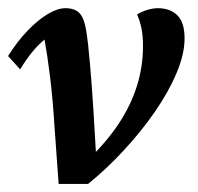

<svg xmlns="http://www.w3.org/2000/svg" viewBox="-22 -454 493 478"><path d="M124 3.9 114.3 -129.9Q109.4 -209 102.5 -263.7Q95.7 -318.4 88.9 -355.5Q56.6 -329.1 28.3 -281.2L-2 -314.5Q21.5 -351.6 46.9 -377.9Q72.3 -404.3 96.7 -418.9Q121.1 -433.6 140.6 -433.6Q164.1 -433.6 175.8 -421.4Q187.5 -409.2 192.4 -378.9Q197.3 -350.6 202.1 -293.9Q207 -237.3 210.9 -174.8L217.8 -56.6L193.4 -52.7Q241.2 -97.7 272.5 -144.5Q303.7 -191.4 318.8 -239.7Q334 -288.1 334 -338.9Q334 -365.2 330.1 -383.8Q326.2 -402.3 319.3 -418Q330.1 -424.8 344.2 -429.2Q358.4 -433.6 371.1 -433.6Q401.4 -433.6 419.4 -416Q437.5 -398.4 437.5 -358.4Q437.5 -319.3 417.5 -272Q397.5 -224.6 363.3 -175.3Q329.1 -126 286.1 -79.6Q243.2 -33.2 197.3 3.9Z"/></svg>

Font: Crimson Pro SemiBold
Style: Italic
Weight: 600
Italic angle: -12°
Designer: Jacques Le Bailly
Foundry: Baron von Fonthausen
Version: Version 1.003